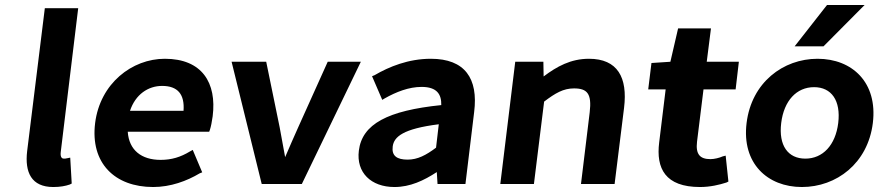

<svg xmlns="http://www.w3.org/2000/svg" viewBox="-20 -739 3536 771"><path d="M260 2 268 -2 262 -106 252 -104C243 -102 241 -102 236 -102C231 -102 221 -105 224 -129L294 -706H160L89 -132C79 -47 106 12 194 12C221 12 243 8 260 2Z M782 -43 792 -47 754 -137 743 -131C705 -108 669 -97 625 -97C548 -97 498 -136 493 -210H820L823 -218C827 -230 831 -250 834 -272C851 -407 791 -503 642 -503C510 -503 382 -404 362 -245C342 -84 441 12 595 12C665 12 730 -12 782 -43ZM717 -294H502C524 -360 575 -394 631 -394C694 -394 722 -360 717 -294Z M1429 -491H1296L1178 -229C1160 -189 1143 -150 1125 -108C1118 -148 1110 -188 1103 -228L1049 -491H910L1031 0H1192Z M1734 -48 1737 0H1849L1884 -289C1901 -424 1847 -503 1710 -503C1620 -503 1542 -471 1484 -437L1474 -433L1515 -338L1525 -344C1571 -370 1622 -390 1673 -390C1735 -390 1753 -360 1752 -317C1537 -295 1434 -241 1421 -134C1410 -46 1470 12 1564 12C1627 12 1682 -14 1734 -48ZM1731 -146C1691 -116 1657 -98 1617 -98C1574 -98 1552 -113 1557 -151C1562 -190 1599 -222 1742 -240Z M2165 -331C2210 -365 2242 -384 2285 -384C2338 -384 2357 -363 2348 -288L2313 0H2448L2486 -306C2501 -428 2460 -503 2345 -503C2272 -503 2216 -472 2163 -432L2162 -491H2049L1989 0H2124Z M2897 -6 2905 -10 2894 -114 2882 -111C2869 -105 2848 -100 2833 -100C2791 -100 2773 -119 2779 -170L2805 -380H2934L2947 -491H2818L2835 -625H2703L2672 -491L2596 -486L2583 -380H2653L2627 -167C2614 -63 2651 12 2791 12C2832 12 2869 3 2897 -6Z M3485 -245C3505 -408 3402 -503 3263 -503C3125 -503 2998 -408 2978 -245C2958 -83 3062 12 3200 12C3339 12 3465 -83 3485 -245ZM3346 -245C3335 -156 3284 -102 3214 -102C3144 -102 3106 -155 3117 -245C3128 -335 3179 -389 3249 -389C3319 -389 3357 -335 3346 -245ZM3171 -553H3287L3452 -719H3301Z"/></svg>

Font: Falling Sky
Style: SeBdObl
Weight: 600
Designer: Paul D. Hunt
Foundry: Adobe Systems Incorporated
Version: Version 1.02